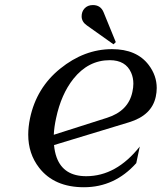

<svg xmlns="http://www.w3.org/2000/svg" viewBox="-20 -745 652 774"><path d="M354.5 -724.6Q385.7 -724.6 397.5 -695.8L446.8 -575.2L437.5 -566.4L330.1 -642.6Q309.1 -657.2 309.1 -679.2Q309.1 -697.8 320.3 -710.4Q333 -724.6 354.5 -724.6ZM196.8 -201.7 411.1 -270Q497.6 -297.4 513.7 -374.5Q517.6 -392.1 517.6 -407.7Q517.6 -431.6 508.8 -451.7Q486.8 -502.4 422.4 -502.4Q335.9 -502.4 275.9 -427.2Q226.6 -365.2 206.1 -268.6Q198.2 -232.4 196.8 -201.7ZM318.4 9.8Q198.7 9.8 137.7 -68.8Q93.8 -125.5 93.8 -202.1Q93.8 -233.4 101.1 -268.6Q127 -391.1 222.7 -468.3Q319.8 -546.9 431.6 -546.9Q531.2 -546.9 579.6 -482.9Q611.8 -440.4 611.8 -390.1Q611.8 -373 607.9 -355Q591.8 -279.8 500 -252L197.8 -160.2Q200.2 -132.8 208.5 -109.9Q236.3 -34.7 327.6 -34.7Q448.7 -34.7 543.5 -154.3L529.3 -87.4Q442.4 9.8 318.4 9.8Z"/></svg>

Font: Modern Antiqua
Style: Book Oblique
Weight: 400
Italic angle: -12°
Designer: Wojciech Kalinowski "wmk69" (wmk69@o2.pl)
Foundry: Wojciech Kalinowski "wmk69" (wmk69@o2.pl)
Version: Version 3.1.0; 2021-05-28